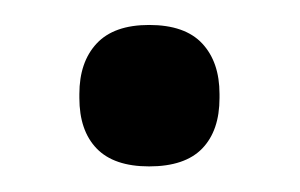

<svg xmlns="http://www.w3.org/2000/svg" viewBox="-20 -340 234 150"><path d="M96.5 -210Q69 -210 55.5 -224Q42 -238 42 -263.5V-266.5Q42 -291.5 55.5 -306Q69 -320.5 96.5 -320.5Q124.5 -320.5 138 -306Q151.5 -291.5 151.5 -266.5V-263.5Q151.5 -238 138 -224Q124.5 -210 96.5 -210Z"/></svg>

Font: Anek Latin Medium Medium
Style: Regular
Weight: 500
Version: Version 1.003